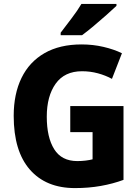

<svg xmlns="http://www.w3.org/2000/svg" viewBox="-20 -951 717 981"><path d="M339 -409H611V-32Q557 -12 495 -1Q433 10 363 10Q215 10 132.5 -84.5Q50 -179 50 -359Q50 -471 90 -553Q130 -635 207.5 -679.5Q285 -724 397 -724Q455 -724 508.5 -711.5Q562 -699 603 -679L552 -548Q519 -566 480 -576.5Q441 -587 399 -587Q310 -587 264.5 -523.5Q219 -460 219 -355Q219 -249 257 -188.5Q295 -128 375 -128Q397 -128 417.5 -130.5Q438 -133 453 -137V-276H339ZM575 -921Q556 -903 524.5 -875Q493 -847 459 -818.5Q425 -790 399 -771H290V-784Q315 -817 345.5 -857Q376 -897 396 -931H575Z"/></svg>

Font: Noto Sans SemiCondensed ExtraBold
Style: Regular
Weight: 800
Width: 4
Designer: Monotype Design Team
Foundry: Monotype Imaging Inc.
Version: Version 2.013; ttfautohint (v1.8.4.7-5d5b)